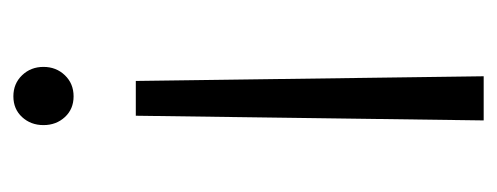

<svg xmlns="http://www.w3.org/2000/svg" viewBox="-248 -350 743 287"><g transform="rotate(-90 123.5 -206.5)"><path d="M123 -558Q142 -558 154.5 -545Q167 -532 167 -513Q167 -494 154.5 -481Q142 -468 123 -468Q104 -468 92 -481Q80 -494 80 -513Q80 -532 92 -545Q104 -558 123 -558ZM87 145 94 -375H146L153 145Z"/></g></svg>

Font: Albert Sans Light
Style: Regular
Weight: 300
Designer: Andreas Rasmussen
Foundry: a.Foundry
Version: Version 1.025